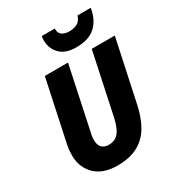

<svg xmlns="http://www.w3.org/2000/svg" viewBox="-220 -1076 1118 1219"><g transform="rotate(-30 339.0 -466.5)"><path d="M282 10Q177 10 119.5 -46Q62 -102 62 -191Q62 -207 63.5 -226.5Q65 -246 69 -263L165 -714H335L240 -266Q236 -250 233.5 -235Q231 -220 231 -207Q231 -132 300 -132Q347 -132 373.5 -165.5Q400 -199 415 -272L509 -714H678L580 -255Q562 -174 527 -114.5Q492 -55 432 -22.5Q372 10 282 10ZM431 -771Q351 -771 311.5 -812Q272 -853 272 -912Q272 -933 275 -943H370Q369 -911 388.5 -896Q408 -881 443 -881Q475 -881 500.5 -894Q526 -907 537 -943H634Q620 -860 571 -815.5Q522 -771 431 -771Z"/></g></svg>

Font: Noto Sans Disp ExtBd
Style: Italic
Weight: 800
Italic angle: -12°
Designer: Monotype Design Team
Foundry: Monotype Imaging Inc.
Version: Version 2.000;GOOG;noto-source:20170915:90ef993387c0